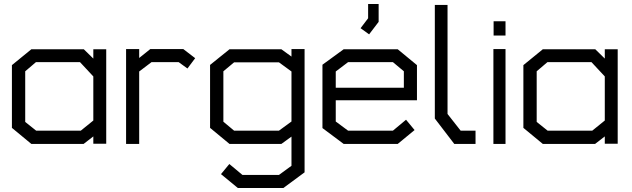

<svg xmlns="http://www.w3.org/2000/svg" viewBox="-20 -725 3181 967"><path d="M450 -1V-38L401 0H138L40 -81V-397L138 -477H402L450 -430V-477H515V-1ZM450 -340 383 -412H161L107 -366V-111L162 -67H387L450 -118Z M924 -380 880 -412H743L681 -365V0H615V-478H681V-433L737 -478H903L963 -432Z M1407 222H1178L1093 152L1135 101L1201 156H1385L1448 110V-37L1397 0H1136L1038 -81V-398L1136 -477H1397L1448 -440V-478H1514V143ZM1448 -365 1385 -411H1159L1105 -366V-112L1159 -67H1385L1448 -113Z M1671 -220V-113L1733 -67H1959L2025 -122L2068 -70L1983 0H1711L1604 -80V-399L1711 -477H1983L2080 -397V-220ZM2014 -366 1959 -412H1733L1671 -365V-283H2014ZM1796 -583 1834 -633V-705H1887V-615L1839 -552Z M2268 0 2170 -128V-700H2234V-151L2300 -67H2375V0Z M2466 -546V-618H2526V-546ZM2465 0V-478H2526V0Z M3026 -1V-38L2977 0H2714L2616 -81V-397L2714 -477H2978L3026 -430V-477H3091V-1ZM3026 -340 2959 -412H2737L2683 -366V-111L2738 -67H2963L3026 -118Z"/></svg>

Font: Turret Road Medium
Style: Regular
Weight: 500
Designer: Noponies
Foundry: Noponies
Version: Version 1.001; ttfautohint (v1.8)